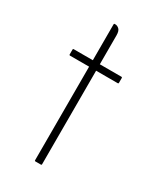

<svg xmlns="http://www.w3.org/2000/svg" viewBox="-135 -542 498 594"><g transform="rotate(30 114.0 -245.5)"><path d="M92 -337H24Q21 -337 21 -340V-357Q21 -360 24 -360H92V-488Q92 -491 94 -491H97Q104 -491 110.5 -485Q117 -479 117 -463V-360H194Q197 -360 197 -357V-340Q197 -337 194 -337H117V-3Q117 0 114 0H94Q92 0 92 -3Z"/></g></svg>

Font: Zain ExtraLight
Style: Regular
Weight: 200
Designer: Zain,Boutros
Foundry: Mobile Telecommunications Company (Zain), 2024
Version: Version 1.51; ttfautohint (v1.8.4)